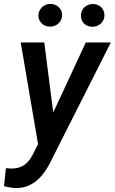

<svg xmlns="http://www.w3.org/2000/svg" viewBox="-57 -745 585 980"><path d="M214.8 -170.9 380.9 -528.3H508.8L195.8 91.3Q130.4 216.3 23.4 214.8Q-2.9 213.9 -36.6 205.1L-26.9 113.3L-5.9 115.2Q36.1 116.7 63.5 99.4Q90.8 82 109.4 45.4L137.2 -9.3L48.8 -528.3H168.9ZM199.2 -725.1Q225.6 -725.1 242.7 -708.7Q259.8 -692.4 259.8 -668.5Q259.8 -643.6 242.7 -626.7Q225.6 -609.9 199.7 -608.9Q172.4 -608.9 155.8 -625.5Q139.2 -642.1 139.2 -665.5Q139.2 -689 155.8 -706.5Q172.4 -724.1 199.2 -725.1ZM356 -665Q356 -690.9 373.3 -707.3Q390.6 -723.6 415.5 -724.6Q442.9 -724.6 459.5 -708Q476.1 -691.4 476.1 -668Q476.1 -643.1 459 -626.2Q441.9 -609.4 416 -608.4Q388.7 -608.4 372.3 -624.8Q356 -641.1 356 -665Z"/></svg>

Font: TypoPRO Roboto
Style: Italic
Weight: 500
Italic angle: -12°
Designer: Google
Version: Version 2.136; 2016